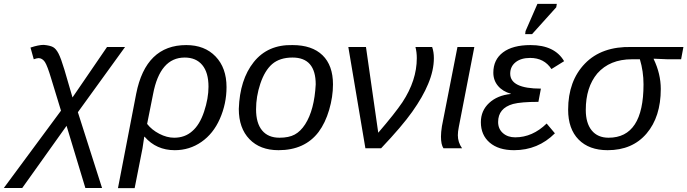

<svg xmlns="http://www.w3.org/2000/svg" viewBox="-93 -773 3583 1001"><path d="M352 207 254 -117 23 207H-73L225 -196L174 -363Q154 -430 141 -450Q127 -470 108 -470Q100 -470 83 -464L66 -525Q108 -539 135 -539Q168 -536 183.5 -527.5Q199 -519 212 -494Q225 -469 243 -409L285 -265L465 -528H559L313 -188L439 207Z M878 -538Q974 -538 1031 -478.5Q1088 -419 1088 -319Q1088 -232 1053 -153Q1019 -76 957 -33Q895 10 818 10Q722 10 661 -60H659L650 0L609 208H522L617 -284Q667 -538 878 -538ZM870 -473Q741 -473 705 -282L674 -127Q698 -96 737.5 -75.5Q777 -55 815 -55Q871 -55 909 -89Q948 -122 971 -191Q994 -260 994 -321Q994 -395 961.5 -434Q929 -473 870 -473Z M1643 -333Q1643 -268 1623 -200Q1603 -132 1568 -85Q1496 10 1359 10Q1263 10 1207.5 -47.5Q1152 -105 1152 -205Q1157 -358 1230 -449.5Q1303 -541 1432 -538Q1534 -538 1588.5 -485Q1643 -432 1643 -333ZM1553 -333Q1553 -473 1432 -473Q1366 -473 1326 -439Q1287 -405 1264 -336Q1242 -270 1242 -203Q1242 -131 1273.5 -93Q1305 -55 1364 -55Q1413 -55 1443.5 -71.5Q1474 -88 1498 -125Q1546 -200 1553 -333Z M1815 -528 1879 -81Q1966 -182 2005 -240Q2080 -354 2080 -470Q2080 -501 2073 -528H2160Q2169 -502 2169 -470Q2169 -406 2139 -335Q2112 -269 2056 -190Q2003 -115 1894 0H1812L1723 -528Z M2294 -68Q2294 -31 2316 0H2219Q2206 -19 2206 -61Q2206 -83 2211 -115L2292 -528H2380L2299 -111Q2294 -86 2294 -68Z M2593 -57Q2683 -57 2757 -129L2800 -78Q2712 10 2587 10Q2506 10 2460 -29.5Q2414 -69 2414 -136Q2414 -196 2457 -236Q2500 -276 2570 -283L2571 -284Q2528 -296 2503.5 -325Q2479 -354 2479 -394Q2479 -462 2529.5 -500Q2580 -538 2673 -538Q2799 -538 2848 -454L2782 -413Q2744 -471 2671 -471Q2623 -471 2595 -448.5Q2567 -426 2567 -389Q2567 -311 2727 -311L2714 -242Q2624 -242 2582 -231Q2504 -209 2504 -137Q2504 -101 2529 -79Q2554 -57 2593 -57ZM2681 -595H2645L2647 -611L2709 -753H2810L2807 -735Z M3075 10Q2978 10 2923.5 -45.5Q2869 -101 2869 -201Q2869 -351 2956.5 -441.5Q3044 -532 3201 -528H3470L3458 -464H3387L3315 -467V-465Q3352 -388 3352 -309Q3352 -164 3278 -77Q3204 10 3075 10ZM3080 -55Q3262 -55 3262 -333Q3262 -401 3243 -464H3202Q3086 -464 3021 -390Q2961 -318 2961 -200Q2961 -131 2992 -93Q3023 -55 3080 -55Z"/></svg>

Font: Libra Sans
Style: Italic
Weight: 400
Italic angle: -12°
Foundry: Context Ltd
Version: Version 1.002